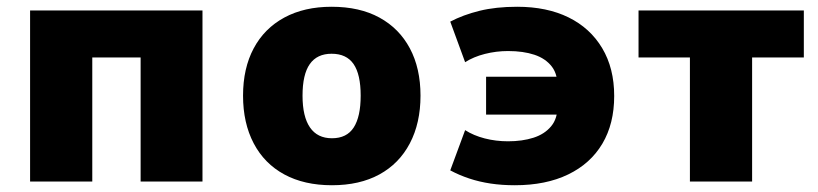

<svg xmlns="http://www.w3.org/2000/svg" viewBox="-20 -537 2419 568"><path d="M69 0V-506H579V0H396V-367H253V0Z M962 11Q880 11 821 -21Q762 -53 730.5 -113Q699 -173 699 -254Q699 -335 730.5 -394Q762 -453 821 -485Q880 -517 961 -517Q1044 -517 1102.5 -485Q1161 -453 1192.5 -394Q1224 -335 1224 -254Q1224 -173 1192.5 -113Q1161 -53 1102.5 -21Q1044 11 962 11ZM962 -128Q1006 -128 1026.5 -160Q1047 -192 1047 -254Q1047 -317 1026 -347.5Q1005 -378 961 -378Q918 -378 896.5 -347.5Q875 -317 875 -254Q875 -192 897 -160Q919 -128 962 -128Z M1503 11Q1465 11 1431.5 6Q1398 1 1368 -9Q1338 -19 1312 -33L1356 -152Q1381 -136 1414 -127.5Q1447 -119 1483 -119Q1525 -119 1558 -129.5Q1591 -140 1610.5 -163.5Q1630 -187 1629 -224L1633 -198H1418V-310H1633L1629 -275Q1631 -316 1612.5 -340Q1594 -364 1561 -375Q1528 -386 1483 -386Q1448 -386 1414.5 -377.5Q1381 -369 1356 -353L1312 -473Q1350 -493 1398.5 -505Q1447 -517 1510 -517Q1598 -517 1662 -485.5Q1726 -454 1761.5 -394.5Q1797 -335 1797 -253Q1797 -171 1762 -112Q1727 -53 1661 -21Q1595 11 1503 11Z M2021 0V-367H1869V-506H2358V-367H2205V0Z"/></svg>

Font: Nunito Sans 7pt SemiCondensed Black
Style: Regular
Weight: 900
Width: 4
Designer: Vernon Adams
Foundry: Vernon Adams
Version: Version 3.101;gftools[0.9.27]